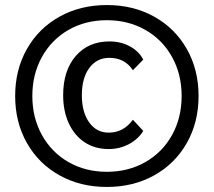

<svg xmlns="http://www.w3.org/2000/svg" viewBox="-20 -730 846 760"><path d="M40 -350Q40 -454 86.5 -536Q133 -618 215.5 -664Q298 -710 403 -710Q508 -710 590.5 -664Q673 -618 719.5 -536Q766 -454 766 -350Q766 -246 719.5 -164Q673 -82 590.5 -36Q508 10 403 10Q298 10 215.5 -36Q133 -82 86.5 -164Q40 -246 40 -350ZM699 -350Q699 -436 661 -504.5Q623 -573 555.5 -611.5Q488 -650 403 -650Q318 -650 251 -611.5Q184 -573 146 -504.5Q108 -436 108 -350Q108 -264 146 -195.5Q184 -127 251 -88.5Q318 -50 403 -50Q488 -50 555.5 -88.5Q623 -127 661 -195.5Q699 -264 699 -350ZM230 -353Q230 -451 280 -508.5Q330 -566 413 -566Q459 -566 495 -546Q531 -526 547 -494L506 -452Q474 -501 413 -501Q363 -501 333.5 -461Q304 -421 304 -353Q304 -286 333 -245.5Q362 -205 410 -205Q469 -205 506 -256L547 -212Q529 -181 492 -160.5Q455 -140 410 -140Q356 -140 315.5 -166.5Q275 -193 252.5 -241.5Q230 -290 230 -353Z"/></svg>

Font: Sarabun Medium
Style: Regular
Weight: 500
Designer: Suppakit Chalermlarp | Katatrad Co.,Ltd.
Foundry: Cadson Demak Co.,Ltd.
Version: Version 1.000; ttfautohint (v1.6)